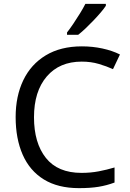

<svg xmlns="http://www.w3.org/2000/svg" viewBox="-20 -964 672 994"><path d="M403 -645Q288 -645 222 -568Q156 -491 156 -357Q156 -224 217.5 -146.5Q279 -69 402 -69Q449 -69 491 -77Q533 -85 573 -97V-19Q533 -4 490.5 3Q448 10 389 10Q280 10 207 -35Q134 -80 97.5 -163Q61 -246 61 -358Q61 -466 100.5 -548.5Q140 -631 217 -677.5Q294 -724 404 -724Q459 -724 510 -713Q561 -702 601 -682L565 -606Q532 -621 491.5 -633Q451 -645 403 -645ZM528 -934Q519 -920 502 -900Q485 -880 464.5 -858.5Q444 -837 423.5 -817.5Q403 -798 385 -784H327V-796Q342 -815 359.5 -841Q377 -867 394 -894.5Q411 -922 422 -944H528Z"/></svg>

Font: Noto Sans New Tai Lue
Style: Regular
Weight: 400
Designer: Monotype Design Team
Foundry: Monotype Imaging Inc.
Version: Version 2.003